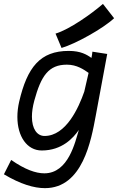

<svg xmlns="http://www.w3.org/2000/svg" viewBox="-20 -765 603 981"><path d="M263.7 -593.3 294.4 -520C365.2 -540.5 506.8 -619.1 563 -671.9L505.9 -745.1C447.8 -694.3 334.5 -614.3 263.7 -593.3ZM155.3 -251C189.9 -377.9 228.5 -434.6 321.8 -434.6C372.6 -434.6 408.2 -409.7 432.6 -392.6L410.6 -296.9C382.3 -215.8 317.9 -70.3 207.5 -70.3C169.4 -70.3 143.1 -106.4 143.1 -168.9C143.1 -192.9 147 -220.2 155.3 -251ZM527.8 -489.3 452.1 -501C451.2 -491.2 449.7 -480.5 447.3 -469.2C423.8 -485.4 393.1 -504.9 331.5 -504.9C184.6 -504.9 119.1 -420.9 78.1 -246.1C71.8 -218.8 68.8 -192.4 68.8 -167.5C68.8 -68.4 117.7 3.9 193.4 3.9C296.9 3.9 354.5 -60.1 382.8 -101.1C364.3 -41 330.6 120.6 206.5 120.6C163.1 120.6 107.9 101.6 37.1 52.2L0 125.5C84.5 175.8 153.3 196.3 209.5 196.3C402.8 196.3 445.8 -48.3 469.2 -173.8Z"/></svg>

Font: Fantasque Sans Mono
Style: RegItalic
Weight: 400
Italic angle: -11°
Monospace: yes
Designer: Jany Belluz
Version: Version 1.6.3